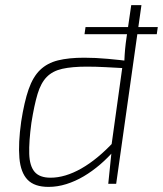

<svg xmlns="http://www.w3.org/2000/svg" viewBox="-20 -720 638 752"><path d="M598 -614 594 -586H311L315 -614ZM310 -494Q354 -494 403 -489.5Q452 -485 499 -479L486 -452Q431 -455 393 -457Q355 -459 320 -459Q262 -459 224 -450.5Q186 -442 163 -418.5Q140 -395 127 -351.5Q114 -308 103 -239Q93 -165 94.5 -117.5Q96 -70 115.5 -47Q135 -24 178 -24Q235 -24 298.5 -60Q362 -96 427 -166L431 -135Q404 -103 372.5 -76Q341 -49 308 -29.5Q275 -10 240 1Q205 12 170 12Q115 12 88 -16Q61 -44 56 -101Q51 -158 63 -244Q75 -321 92 -370Q109 -419 137 -446Q165 -473 207 -483.5Q249 -494 310 -494ZM534 -700 435 0H404L417 -127L414 -132L460 -463L467 -480Q468 -506 470 -527.5Q472 -549 476 -576L494 -700Z"/></svg>

Font: Exo 2 ExtraLight
Style: Italic
Weight: 250
Italic angle: -8°
Designer: Natanael Gama
Foundry: Natanael Gama
Version: Version 2.010